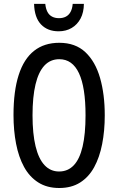

<svg xmlns="http://www.w3.org/2000/svg" viewBox="-20 -941 597 971"><path d="M509.8 -357.9Q509.8 -279.3 496.6 -212.2Q483.4 -145 456.1 -95.2Q428.7 -45.4 385 -17.8Q341.3 9.8 279.8 9.8Q217.3 9.8 173.1 -18.6Q128.9 -46.9 101.6 -96.9Q74.2 -147 61.3 -214.1Q48.3 -281.2 48.3 -358.9Q48.3 -480.5 74.5 -561.8Q100.6 -643.1 152.1 -683.8Q203.6 -724.6 279.8 -724.6Q361.3 -724.6 411.9 -677Q462.4 -629.4 486.1 -546.6Q509.8 -463.9 509.8 -357.9ZM144.5 -357.9Q144.5 -264.6 159.9 -201.2Q175.3 -137.7 205.3 -105.7Q235.4 -73.7 278.8 -73.7Q323.2 -73.7 353 -105Q382.8 -136.2 397.7 -199.7Q412.6 -263.2 412.6 -357.9Q412.6 -499.5 379.4 -570.6Q346.2 -641.6 279.8 -641.6Q234.9 -641.6 204.8 -609.6Q174.8 -577.6 159.7 -514.4Q144.5 -451.2 144.5 -357.9ZM404.3 -921.4Q403.8 -878.4 387.5 -847.4Q371.1 -816.4 342.5 -799.6Q314 -782.7 276.4 -782.7Q220.7 -782.7 187.5 -817.4Q154.3 -852.1 152.3 -921.4H209Q211.4 -897.5 219.7 -881.3Q228 -865.2 242.9 -857.2Q257.8 -849.1 278.3 -849.1Q298.3 -849.1 313.2 -856.9Q328.1 -864.7 336.9 -880.9Q345.7 -897 347.7 -921.4Z"/></svg>

Font: Open Sans Condensed Medium
Style: Regular
Weight: 500
Width: 3
Designer: Monotype Design Team
Foundry: Monotype Imaging Inc.
Version: Version 3.000